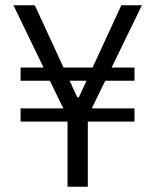

<svg xmlns="http://www.w3.org/2000/svg" viewBox="-20 -708 590 728"><path d="M236 0V-247H58V-297H220L31 -688H112L273 -339H279L440 -688H518L328 -297H490V-247H313V0ZM58 -402V-452H490V-402Z"/></svg>

Font: Saira SemiCondensed
Style: Regular
Weight: 400
Width: 4
Designer: Hector Gatti with collaboration of the Omnibus-Type team
Foundry: Omnibus-Type
Version: Version 1.101